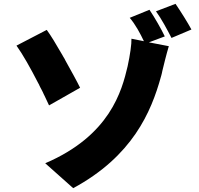

<svg xmlns="http://www.w3.org/2000/svg" viewBox="-20 -895 1040 1002"><path d="M979 -741C961 -775 922 -837 896 -875L794 -836C822 -798 854 -738 875 -697L979 -741ZM827 -524C833 -549 848 -611 861 -654L757 -674L840 -705C823 -741 786 -806 760 -844L657 -802C687 -767 712 -720 731 -680L666 -693C667 -665 659 -609 646 -549C616 -422 555 -188 216 -43L362 87C671 -80 769 -310 820 -495L822 -502C824 -510 826 -517 827 -524ZM398 -437C381 -472 352 -524 322 -578L317 -588C316 -590 315 -591 314 -593L308 -603C307 -604 307 -606 306 -607L300 -617C273 -664 246 -709 224 -739L66 -657C99 -611 139 -540 179 -462L184 -453C185 -451 186 -449 186 -448L191 -438C195 -430 200 -422 204 -413L208 -404L213 -394C221 -377 229 -361 236 -345L398 -437Z"/></svg>

Font: Glow Sans SC Normal Heavy
Style: Regular
Weight: 900
Designer: Ryoko NISHIZUKA (kana, bopomofo & ideographs); Paul D. Hunt (Latin, Greek & Cyrillic); Sandoll Communications, Soo-young
Version: Version 0.93